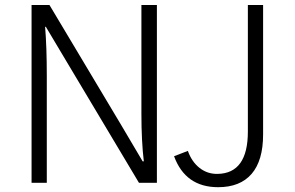

<svg xmlns="http://www.w3.org/2000/svg" viewBox="-20 -738 1189 775"><path d="M682.6 -107.4 738.3 -128.9Q753.9 -85 785.6 -60.1Q817.4 -35.2 858.4 -36.1Q980.5 -38.1 980.5 -207V-717.8H1042V-195.3Q1042 -89.8 995.6 -36.1Q949.2 17.6 860.4 17.6Q728.5 17.6 682.6 -107.4ZM107.4 0V-717.8H179.7L469.7 -232.4L555.7 -86.9H560.5Q550.8 -168 550.8 -279.3V-717.8H613.3V0H541L247.1 -492.2L165 -629.9H162.1Q168.9 -546.9 168.9 -431.6V0Z"/></svg>

Font: Gothic A1 Light
Style: Regular
Weight: 300
Version: Version 2.50